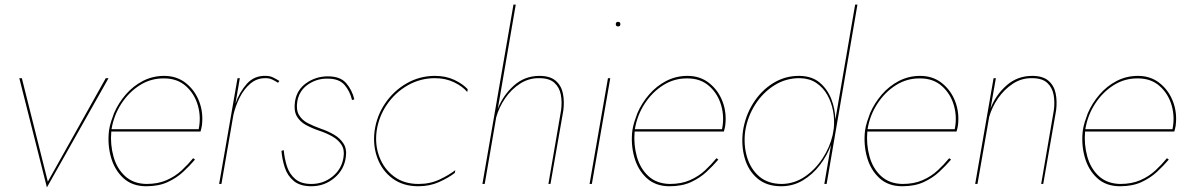

<svg xmlns="http://www.w3.org/2000/svg" viewBox="-20 -800 5154 835"><path d="M64 -460 184 15 452 -460H440L188 -10L75 -460Z M465 -238Q475 -299 508 -349.5Q541 -400 589 -430Q637 -460 694 -459Q751 -459 788.5 -425.5Q826 -392 840.5 -341.5Q855 -291 844 -238ZM464 -228H852Q854 -234 855.5 -241Q857 -248 858 -254Q865 -309 846.5 -358Q828 -407 788.5 -438.5Q749 -470 694 -470Q644 -470 601.5 -448Q559 -426 527 -389Q495 -352 476 -308Q469 -290 463 -271Q457 -252 454 -232Q447 -172 462.5 -116.5Q478 -61 516.5 -25.5Q555 10 616 10Q670 10 709 -8Q748 -26 776.5 -52.5Q805 -79 828 -106L820 -112Q798 -85 770 -59Q742 -33 704.5 -16.5Q667 0 617 0Q560 -1 524 -34Q488 -67 473.5 -119.5Q459 -172 464 -228Z M1189 -440 1195 -448Q1182 -456 1168 -463Q1154 -470 1137 -470Q1086 -472 1053.5 -435.5Q1021 -399 1004 -349L1023 -460H1013L933 0H943L995 -300Q1004 -339 1022.5 -376Q1041 -413 1069.5 -437Q1098 -461 1137 -460Q1151 -460 1164 -454Q1177 -448 1189 -440Z M1214 -147 1204 -144Q1207 -107 1218.5 -71.5Q1230 -36 1257.5 -13Q1285 10 1334 10Q1391 10 1434 -26Q1477 -62 1484 -117Q1489 -152 1474 -175.5Q1459 -199 1432.5 -214.5Q1406 -230 1376 -240Q1345 -251 1319.5 -264Q1294 -277 1280.5 -299.5Q1267 -322 1273 -359Q1281 -406 1319.5 -432.5Q1358 -459 1405 -458Q1455 -458 1478.5 -430.5Q1502 -403 1511 -365L1521 -368Q1511 -409 1485.5 -438.5Q1460 -468 1406 -468Q1354 -468 1312.5 -439Q1271 -410 1263 -359Q1257 -319 1270.5 -295Q1284 -271 1310.5 -256.5Q1337 -242 1370 -231Q1400 -221 1425.5 -206.5Q1451 -192 1465 -170.5Q1479 -149 1474 -117Q1467 -66 1427 -33Q1387 0 1334 0Q1289 0 1263.5 -22Q1238 -44 1227.5 -78Q1217 -112 1214 -147Z M1618 -230Q1627 -293 1663 -345.5Q1699 -398 1753.5 -429Q1808 -460 1871 -460Q1918 -460 1955 -442Q1992 -424 2012 -400L2014 -412Q1993 -435 1956 -452.5Q1919 -470 1872 -470Q1805 -470 1748.5 -437.5Q1692 -405 1655 -350.5Q1618 -296 1609 -230Q1601 -167 1621.5 -112Q1642 -57 1687.5 -23.5Q1733 10 1799 10Q1849 10 1890 -8.5Q1931 -27 1958 -48L1960 -60Q1933 -39 1892 -19.5Q1851 0 1800 0Q1737 0 1693.5 -32.5Q1650 -65 1630 -117.5Q1610 -170 1618 -230Z M2420 -320 2365 0H2374L2430 -320Q2435 -360 2428 -394Q2421 -428 2396.5 -449Q2372 -470 2326 -470Q2262 -470 2215 -428Q2168 -386 2145 -327L2223 -780H2213L2078 0H2088L2138 -290Q2150 -333 2176.5 -372Q2203 -411 2241.5 -436Q2280 -461 2326 -460Q2369 -460 2391 -440Q2413 -420 2419 -388Q2425 -356 2420 -320Z M2658 -695Q2658 -685 2668 -685Q2678 -685 2678 -695Q2678 -705 2668 -705Q2658 -705 2658 -695ZM2624 -460 2544 0H2554L2634 -460Z M2741 -238Q2751 -299 2784 -349.5Q2817 -400 2865 -430Q2913 -460 2970 -459Q3027 -459 3064.5 -425.5Q3102 -392 3116.5 -341.5Q3131 -291 3120 -238ZM2740 -228H3128Q3130 -234 3131.5 -241Q3133 -248 3134 -254Q3141 -309 3122.5 -358Q3104 -407 3064.5 -438.5Q3025 -470 2970 -470Q2920 -470 2877.5 -448Q2835 -426 2803 -389Q2771 -352 2752 -308Q2745 -290 2739 -271Q2733 -252 2730 -232Q2723 -172 2738.5 -116.5Q2754 -61 2792.5 -25.5Q2831 10 2892 10Q2946 10 2985 -8Q3024 -26 3052.5 -52.5Q3081 -79 3104 -106L3096 -112Q3074 -85 3046 -59Q3018 -33 2980.5 -16.5Q2943 0 2893 0Q2836 -1 2800 -34Q2764 -67 2749.5 -119.5Q2735 -172 2740 -228Z M3211 -230Q3203 -168 3218.5 -113Q3234 -58 3274 -24Q3314 10 3377 10Q3429 10 3471.5 -15.5Q3514 -41 3545.5 -82Q3577 -123 3594 -170L3565 0H3575L3709 -780H3699L3613 -280Q3612 -327 3595 -370Q3578 -413 3544.5 -441Q3511 -469 3458 -470Q3395 -471 3342.5 -438.5Q3290 -406 3255.5 -351Q3221 -296 3211 -230ZM3221 -230Q3231 -293 3264.5 -345.5Q3298 -398 3348.5 -429.5Q3399 -461 3460 -460Q3501 -459 3530.5 -439Q3560 -419 3578 -387Q3596 -355 3603 -317Q3610 -279 3606 -241L3601 -212Q3589 -160 3557.5 -111.5Q3526 -63 3480.5 -32Q3435 -1 3381 0Q3320 0 3282 -32.5Q3244 -65 3228.5 -118Q3213 -171 3221 -230Z M3753 -238Q3763 -299 3796 -349.5Q3829 -400 3877 -430Q3925 -460 3982 -459Q4039 -459 4076.5 -425.5Q4114 -392 4128.5 -341.5Q4143 -291 4132 -238ZM3752 -228H4140Q4142 -234 4143.5 -241Q4145 -248 4146 -254Q4153 -309 4134.5 -358Q4116 -407 4076.5 -438.5Q4037 -470 3982 -470Q3932 -470 3889.5 -448Q3847 -426 3815 -389Q3783 -352 3764 -308Q3757 -290 3751 -271Q3745 -252 3742 -232Q3735 -172 3750.5 -116.5Q3766 -61 3804.5 -25.5Q3843 10 3904 10Q3958 10 3997 -8Q4036 -26 4064.5 -52.5Q4093 -79 4116 -106L4108 -112Q4086 -85 4058 -59Q4030 -33 3992.5 -16.5Q3955 0 3905 0Q3848 -1 3812 -34Q3776 -67 3761.5 -119.5Q3747 -172 3752 -228Z M4563 -320 4508 0H4517L4573 -320Q4578 -360 4571 -394Q4564 -428 4539.5 -449Q4515 -470 4469 -470Q4405 -470 4358 -429Q4311 -388 4288 -329L4311 -460H4301L4221 0H4231L4282 -292Q4294 -334 4320.5 -372.5Q4347 -411 4385 -436Q4423 -461 4469 -460Q4512 -460 4534 -440Q4556 -420 4562 -388Q4568 -356 4563 -320Z M4700 -238Q4710 -299 4743 -349.5Q4776 -400 4824 -430Q4872 -460 4929 -459Q4986 -459 5023.5 -425.5Q5061 -392 5075.5 -341.5Q5090 -291 5079 -238ZM4699 -228H5087Q5089 -234 5090.5 -241Q5092 -248 5093 -254Q5100 -309 5081.5 -358Q5063 -407 5023.5 -438.5Q4984 -470 4929 -470Q4879 -470 4836.5 -448Q4794 -426 4762 -389Q4730 -352 4711 -308Q4704 -290 4698 -271Q4692 -252 4689 -232Q4682 -172 4697.5 -116.5Q4713 -61 4751.5 -25.5Q4790 10 4851 10Q4905 10 4944 -8Q4983 -26 5011.5 -52.5Q5040 -79 5063 -106L5055 -112Q5033 -85 5005 -59Q4977 -33 4939.5 -16.5Q4902 0 4852 0Q4795 -1 4759 -34Q4723 -67 4708.5 -119.5Q4694 -172 4699 -228Z"/></svg>

Font: Jost* 200 Hairline Italic
Style: Italic
Weight: 100
Italic angle: -10°
Version: Version 3.200; ttfautohint (v0.97) -l 8 -r 50 -G 200 -x 14 -